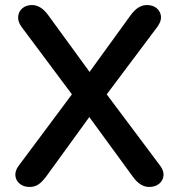

<svg xmlns="http://www.w3.org/2000/svg" viewBox="-20 -733 709 761"><path d="M97 8Q74 8 58.5 -4.5Q43 -17 41 -36.5Q39 -56 54 -76L265 -359L65 -627Q50 -648 52 -668Q54 -688 69 -700.5Q84 -713 107 -713Q142 -713 171 -673L335 -448L498 -673Q527 -713 562 -713Q586 -713 601 -700.5Q616 -688 618 -668.5Q620 -649 604 -627L403 -359L615 -76Q630 -56 628 -36.5Q626 -17 610.5 -4.5Q595 8 571 8Q536 8 507 -32L334 -269L162 -32Q146 -11 131.5 -1.5Q117 8 97 8Z"/></svg>

Font: Chiron GoRound TC M
Style: Regular
Weight: 500
Designer: Ryoko NISHIZUKA 西塚涼子 (kana, bopomofo & ideographs); Paul D. Hunt (Latin, Greek & Cyrillic); Sandoll Communications 산돌커뮤니
Foundry: Adobe
Version: Version 1.000;hotconv 1.1.1;makeotfexe 2.6.0